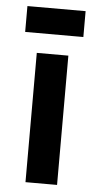

<svg xmlns="http://www.w3.org/2000/svg" viewBox="-51 -724 385 756"><g transform="rotate(5 141.5 -345.5)"><path d="M79.2 0V-511H204V0ZM26.4 -589.2V-691.4H256.4V-589.2Z"/></g></svg>

Font: Overpass
Style: Regular
Weight: 400
Designer: Delve Withrington, Dave Bailey, Thomas Jockin
Foundry: Delve Fonts LLC
Version: Version 4.000